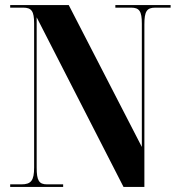

<svg xmlns="http://www.w3.org/2000/svg" viewBox="-20 -734 699 754"><path d="M20 0H228V-10H165C133 -10 124 -25 124 -76V-666L465 0H547V-638C547 -689 556 -704 590 -704H650V-714H433V-704H495C527 -704 537 -690 537 -642V-157L250 -714H20V-704H71C104 -704 114 -690 114 -642V-76C114 -25 102 -10 64 -10H20Z"/></svg>

Font: Noto Serif Display ExtraCondensed ExtraBold
Style: Regular
Weight: 800
Width: 2
Designer: Monotype Design Team
Foundry: Monotype Imaging Inc.
Version: Version 2.009